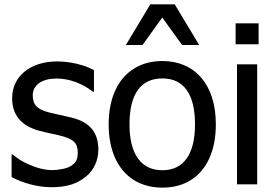

<svg xmlns="http://www.w3.org/2000/svg" viewBox="-20 -838 1258 873"><path d="M213.9 13.2C286.1 13.2 332 -2.9 372.6 -36.6C407.7 -65.9 427.2 -109.9 427.2 -157.2C427.2 -236.8 387.2 -283.2 305.7 -303.2L292.5 -306.2C273.4 -311 260.3 -314 252.9 -315.4C236.8 -318.8 221.2 -322.3 207 -325.7C150.4 -339.8 128.9 -359.9 128.9 -404.3C128.9 -453.6 173.8 -481 236.8 -481C294.9 -481 355 -458.5 402.3 -420.9H407.2V-519C386.2 -530.8 360.4 -540.5 329.6 -547.9C298.8 -555.2 268.6 -558.6 238.8 -558.6C117.2 -558.6 35.2 -490.2 35.2 -392.1C35.2 -316.4 74.7 -267.6 154.3 -244.6C173.8 -239.3 191.4 -235.4 206.5 -231.9C224.6 -228.5 240.2 -225.1 252.4 -221.7C314 -206.1 333.5 -188.5 333.5 -144.5C333.5 -111.8 325.2 -98.1 301.3 -82.5C293.5 -77.6 281.2 -73.2 264.6 -69.8C248 -66.4 232.4 -64.5 217.3 -64.5C184.6 -64.5 147.9 -73.7 107.4 -91.8C75.7 -106.4 63 -115.7 37.6 -135.7H32.7V-32.7C81.1 -7.3 147.5 13.2 213.9 13.2Z M774.4 -818.4H663.6L552.2 -633.3H627.9L717.8 -758.3L808.1 -633.3H885.7ZM961.4 -272.5C961.4 -454.1 865.7 -560.5 718.3 -560.5C669.4 -560.5 626.5 -549.3 589.8 -526.4C516.1 -481 474.1 -392.1 474.1 -272.5C474.1 -213.9 483.9 -163.1 503.4 -119.6C542.5 -33.2 618.2 15.1 718.3 15.1C767.6 15.1 810.1 3.9 846.7 -18.6C919.4 -63.5 961.4 -151.9 961.4 -272.5ZM866.7 -272.5C866.7 -135.3 814 -64 718.3 -64C622.1 -64 568.8 -136.2 568.8 -272.5C568.8 -411.6 621.1 -481.4 718.3 -481.4C814.5 -481.4 866.7 -411.6 866.7 -272.5Z M1155.8 -731.9H1051.3V-636.7H1155.8ZM1149.4 -545.4H1057.6V0H1149.4Z"/></svg>

Font: SG Kara Light
Style: Regular
Weight: 400
Designer: Damoon Khanjanzadeh
Version: Version 1.000